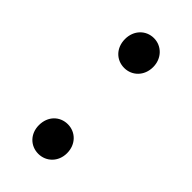

<svg xmlns="http://www.w3.org/2000/svg" viewBox="-180 -577 637 637"><g transform="rotate(45 139.0 -258.5)"><path d="M139 -390C175 -390 205 -418 205 -460C205 -501 175 -530 139 -530C102 -530 73 -501 73 -460C73 -418 102 -390 139 -390ZM139 13C175 13 205 -15 205 -56C205 -98 175 -126 139 -126C102 -126 73 -98 73 -56C73 -15 102 13 139 13Z"/></g></svg>

Font: Noto Sans CJK SC
Style: Regular
Weight: 400
Designer: Ryoko NISHIZUKA 西塚涼子 (kana, bopomofo & ideographs); Paul D. Hunt (Latin, Greek & Cyrillic); Sandoll Communications 산돌커뮤니
Foundry: Adobe
Version: Version 2.004;hotconv 1.0.118;makeotfexe 2.5.65603